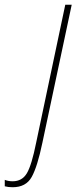

<svg xmlns="http://www.w3.org/2000/svg" viewBox="-151 -546 323 806"><path d="M-98 240Q-42 240 -18 197Q6 154 27 53L150 -526H123L1 52Q-18 147 -38 181Q-58 215 -98 215Q-116 215 -131 209V236Q-117 240 -98 240Z"/></svg>

Font: Noto Sans Display Condensed Thin
Style: Italic
Weight: 250
Width: 3
Italic angle: -12°
Designer: Monotype Design Team
Foundry: Monotype Imaging Inc.
Version: Version 1.900